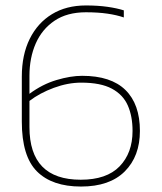

<svg xmlns="http://www.w3.org/2000/svg" viewBox="-20 -674 593 704"><path d="M277 10Q171 10 115.5 -45.5Q60 -101 60 -228V-393Q60 -473 89 -531.5Q118 -590 170.5 -622Q223 -654 295 -654Q339 -654 374 -649Q409 -644 434 -636V-610Q408 -619 373.5 -624Q339 -629 295 -629Q226 -629 180 -598Q134 -567 111 -514.5Q88 -462 88 -396V-330Q135 -365 187 -380.5Q239 -396 281 -396Q387 -396 440 -344Q493 -292 493 -194Q493 -101 437.5 -45.5Q382 10 277 10ZM276 -15Q371 -15 418.5 -64Q466 -113 466 -194Q466 -248 448.5 -287.5Q431 -327 390 -349Q349 -371 278 -371Q229 -371 177.5 -352Q126 -333 88 -304V-208Q88 -15 276 -15Z"/></svg>

Font: Kanit Thin
Style: Regular
Weight: 250
Designer: Katatrad Team
Foundry: CadsonDemak
Version: Version 2.000; ttfautohint (v1.8.3)